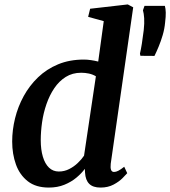

<svg xmlns="http://www.w3.org/2000/svg" viewBox="-20 -837 769 867"><path d="M480 -97.5Q478 -79.5 481.5 -70Q485 -60.5 495 -60.5Q503.5 -60.5 514 -65.8Q524.5 -71 541 -84L554.5 -55Q549 -48.5 533.5 -32.8Q518 -17 492.8 -3.5Q467.5 10 434 10Q400 10 383 -6.8Q366 -23.5 364 -57.5L363 -74.5Q348.5 -54.5 325.2 -35Q302 -15.5 270.8 -2.8Q239.5 10 200.5 10Q142 10 105.5 -18.5Q69 -47 52 -94.2Q35 -141.5 35 -198Q35 -250 48 -302.8Q61 -355.5 87 -403Q113 -450.5 151.8 -487.8Q190.5 -525 242.2 -546.5Q294 -568 358.5 -568Q373.5 -568 390.8 -565.5Q408 -563 423.5 -559L448.5 -741.5L378 -761L387 -797.5L557 -817L581.5 -804ZM413 -492.5Q399 -501 381.8 -504.8Q364.5 -508.5 346.5 -508.5Q307 -508.5 276.8 -489.5Q246.5 -470.5 225 -438.5Q203.5 -406.5 189.8 -366.8Q176 -327 170 -284.8Q164 -242.5 164 -204Q164 -161.5 173.5 -129.5Q183 -97.5 201.2 -80Q219.5 -62.5 245.5 -62.5Q270.5 -62.5 292.2 -73.5Q314 -84.5 331.2 -101Q348.5 -117.5 359.5 -134ZM677.5 -584.5 614 -585 612 -595Q616.5 -614 620.5 -639.2Q624.5 -664.5 629 -700.5Q632.5 -732.5 631 -754.8Q629.5 -777 625.5 -790.5L632.5 -810.5H724.5Q728 -798 728.5 -780.5Q729 -763 725.5 -735Q723 -707 714.8 -678.8Q706.5 -650.5 696.2 -626Q686 -601.5 677.5 -584.5Z"/></svg>

Font: Merriweather SemiBold
Style: Italic
Weight: 600
Italic angle: -7.8°
Version: Version 2.101